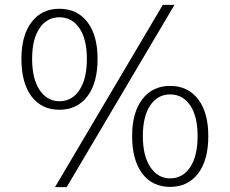

<svg xmlns="http://www.w3.org/2000/svg" viewBox="-20 -756 944 789"><path d="M68 -514Q68 -611 110 -665.5Q152 -720 224 -720Q297 -720 339 -665.5Q381 -611 381 -514Q381 -415 339 -360Q297 -305 224 -305Q151 -305 109.5 -360Q68 -415 68 -514ZM337 -514Q337 -595 306.5 -640Q276 -685 224 -685Q173 -685 142.5 -640Q112 -595 112 -514Q112 -432 143 -386Q174 -340 224 -340Q276 -340 306.5 -386Q337 -432 337 -514ZM649 -736H697L254 13H206ZM523 -197Q523 -294 565 -348.5Q607 -403 679 -403Q752 -403 794 -348.5Q836 -294 836 -197Q836 -98 794 -43Q752 12 679 12Q606 12 564.5 -43Q523 -98 523 -197ZM792 -197Q792 -278 761.5 -323Q731 -368 679 -368Q628 -368 597.5 -323Q567 -278 567 -197Q567 -115 598 -69Q629 -23 679 -23Q731 -23 761.5 -69Q792 -115 792 -197Z"/></svg>

Font: Nebula Sans Light
Style: Regular
Weight: 300
Designer: Paul D. Hunt for Adobe (as Source Sans)
Foundry: Nebula Entertainment & Broadcasting LLC
Version: Version 1.010